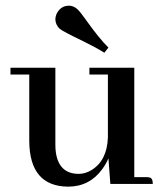

<svg xmlns="http://www.w3.org/2000/svg" viewBox="-20 -660 592 689"><path d="M503.9 -24.4H461.9V-417H300.8V-392.6H367.2V-167Q364.3 -84 308.6 -49.8Q286.1 -36.1 262.7 -36.1Q192.4 -36.1 180.7 -111.3Q178.7 -125 178.7 -138.7V-417H17.6V-392.6H85V-154.3Q85.9 8.8 224.6 9.8Q300.8 9.8 346.7 -52.7Q360.4 -71.3 369.1 -91.8L376 0H528.3Q528.3 -21.5 515.6 -23.4Q510.7 -24.4 503.9 -24.4ZM369.1 -489.3Q335.9 -521.5 286.1 -591.8Q267.6 -618.2 256.8 -627.9Q243.2 -639.6 227.5 -639.6Q198.2 -639.6 183.6 -611.3Q178.7 -600.6 178.7 -589.8Q179.7 -570.3 194.3 -556.6Q206.1 -546.9 279.3 -511.7Q325.2 -489.3 354.5 -470.7Z"/></svg>

Font: Abhaya Libre SemiBold
Style: Regular
Weight: 600
Designer: Pushpananda Ekanayake, Sol Matas, Pathum Egodawatta
Foundry: Mooniak
Version: Version 1.050 ; ttfautohint (v1.6)